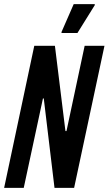

<svg xmlns="http://www.w3.org/2000/svg" viewBox="-21 -910 526 930"><path d="M-1 0 145 -688H245L296 -275H301L389 -688H485L338 0H243L191 -433H187L94 0ZM277 -750V-755L336 -890H438V-885L354 -750Z"/></svg>

Font: Saira ExtraCondensed SemiBold
Style: Italic
Weight: 600
Width: 2
Italic angle: -12°
Designer: Hector Gatti with collaboration of the Omnibus-Type team
Foundry: Omnibus-Type
Version: Version 1.101